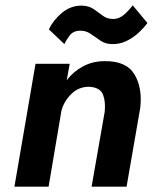

<svg xmlns="http://www.w3.org/2000/svg" viewBox="-20 -699 582 719"><path d="M163 -589Q179 -623 211.5 -650.5Q244 -678 286 -678Q314 -677 331.5 -664.5Q349 -652 366 -639.5Q383 -627 407 -628Q427 -629 444.5 -644Q462 -659 477 -679L532 -613Q519 -595 498.5 -576Q478 -557 452.5 -545Q427 -533 399 -534Q375 -534 356 -547Q337 -560 319 -572.5Q301 -585 278 -584Q253 -583 240 -565Q227 -547 221 -534ZM372 -280Q376 -317 366 -344Q356 -371 316 -374Q275 -375 247 -347Q219 -319 210 -284L162 0H34L113 -460H241L230 -399Q255 -431 291 -450.5Q327 -470 372 -470Q453 -471 483.5 -420.5Q514 -370 505 -294L454 0H323Z"/></svg>

Font: Von Semi
Style: Italic
Weight: 600
Version: Version 4.000; ttfautohint (v1.8.4.7-5d5b)